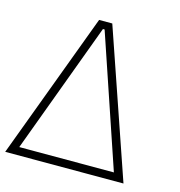

<svg xmlns="http://www.w3.org/2000/svg" viewBox="-139 -793 831 886"><g transform="rotate(15 276.0 -350.0)"><path d="M-35 0H530L289 -700H226ZM22 -38 254 -664H262L474 -38Z"/></g></svg>

Font: Fixel Text 20240404 ExtraLight
Style: Italic
Weight: 200
Width: 4
Italic angle: -10°
Designer: AlfaBravo + MacPaw
Foundry: Kyrylo Tkachov, Marchela Mozhyna, Serhii Makarenko, Maria Weinstein, Zakhar Kryvoshyya
Version: Version 1.211;Glyphs 3.2 (3225)